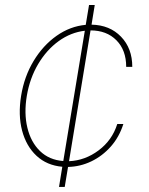

<svg xmlns="http://www.w3.org/2000/svg" viewBox="-20 -652 593 763"><path d="M214.5 90.9 227.6 10.7Q166.2 5.3 125.2 -32.8Q84.2 -71 67.8 -133Q51.5 -195 63.9 -271.3Q76.3 -348 113.6 -409.8Q150.9 -471.6 204.7 -509.6Q258.5 -547.6 320.7 -553.3L333.8 -632.1H356.5L343.8 -554Q416.2 -552.6 460.9 -506.2Q505.7 -459.9 505.7 -386.4H481.5Q481.5 -452.8 442.6 -492Q403.8 -531.2 339.8 -531.2L254.3 -11.4Q318.2 -14.2 372 -54.5Q425.8 -94.8 446 -159.1H470.2Q453.8 -107.6 420.5 -69.8Q387.1 -32 343 -10.8Q299 10.3 250.4 11.4L237.2 90.9ZM231.5 -12.1 317.1 -529.8Q261.4 -523.4 213.2 -488.6Q165.1 -453.8 131.7 -397.5Q98.4 -341.3 86.6 -271.3Q74.9 -201.7 88.8 -144.4Q102.6 -87 139 -51.7Q175.4 -16.3 231.5 -12.1Z"/></svg>

Font: Inter Thin  BETA
Style: Italic
Weight: 100
Italic angle: -9.39999°
Designer: Rasmus Andersson
Foundry: rsms
Version: Version 3.011;git-f93a4a705